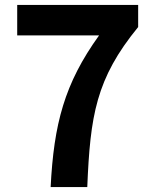

<svg xmlns="http://www.w3.org/2000/svg" viewBox="-20 -761 629 781"><path d="M186 0H335C347 -290 370 -441 542 -651V-741H50V-617H383C242 -421 199 -257 186 0Z"/></svg>

Font: Source Han Sans JP
Style: Bold
Weight: 700
Designer: Ryoko NISHIZUKA 西塚涼子 (kana, bopomofo & ideographs); Paul D. Hunt (Latin, Greek & Cyrillic); Sandoll Communications 산돌커뮤니
Foundry: Adobe
Version: Version 2.002;hotconv 1.0.116;makeotfexe 2.5.65601